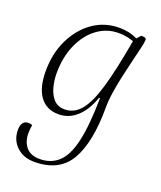

<svg xmlns="http://www.w3.org/2000/svg" viewBox="-134 -548 747 891"><g transform="rotate(20 239.0 -102.0)"><path d="M142 258Q88 258 54 226Q20 194 20 143Q20 122 29 109.5Q38 97 56 97Q65 97 75 101Q73 111 72 121.5Q71 132 71 142Q71 184 93.5 210.5Q116 237 161 237Q215 237 252 204Q289 171 307.5 92Q326 13 328 -124H323Q300 -58 261 -23Q222 12 172 12Q112 12 80 -31.5Q48 -75 48 -157Q48 -244 81.5 -313Q115 -382 172 -422Q229 -462 302 -462Q353 -462 391 -442L409 -462Q419 -462 426.5 -460Q434 -458 434 -450Q434 -438 427 -409Q420 -380 410.5 -340.5Q401 -301 391 -256.5Q381 -212 374.5 -169.5Q368 -127 368 -92Q368 79 316.5 168.5Q265 258 142 258ZM99 -164Q99 -129 108 -95.5Q117 -62 137 -40.5Q157 -19 191 -19Q237 -19 270 -58.5Q303 -98 329 -187Q355 -276 381 -425Q367 -430 348.5 -434Q330 -438 307 -438Q248 -438 201 -403Q154 -368 126.5 -306Q99 -244 99 -164Z"/></g></svg>

Font: Petrona ExtraLight
Style: Italic
Weight: 200
Italic angle: -9°
Designer: Ringo R. Seeber
Foundry: Ringo R. Seeber
Version: Version 2.001; ttfautohint (v1.8.3)